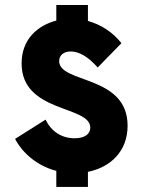

<svg xmlns="http://www.w3.org/2000/svg" viewBox="-20 -677 569 759"><path d="M484.4 -180.2C484.4 -381.8 213.9 -346.2 213.9 -435.5C213.9 -459.5 232.9 -473.6 259.8 -473.6C293.9 -473.6 330.6 -450.7 366.2 -410.2L460 -506.3C427.2 -548.3 380.4 -579.6 327.6 -594.2V-657.2H202.6V-595.7C129.4 -576.7 65.4 -522.5 65.4 -426.3C65.4 -229.5 336.9 -261.2 336.9 -172.4C336.9 -147.5 315.4 -130.4 274.9 -130.4C222.7 -130.4 181.6 -158.7 160.2 -204.1L39.6 -127.9C69.8 -70.3 128.4 -21 202.6 -1.5V62H327.6V2.4C416.5 -15.6 484.4 -78.6 484.4 -180.2Z"/></svg>

Font: Now Black
Style: Regular
Weight: 400
Designer: Alfredo Marco Pradil
Foundry: Alfredo Marco Pradil
Version: Version 1.200;hotconv 1.0.109;makeotfexe 2.5.65596